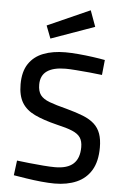

<svg xmlns="http://www.w3.org/2000/svg" viewBox="-62 -980 667 1034"><g transform="rotate(5 271.5 -462.5)"><path d="M272.7 10.1Q241.4 10.1 200.5 6.1Q159.6 2 119.8 -4.2Q80 -10.4 50.6 -15.3L60.9 -95.5Q90.2 -91.8 128.4 -87.8Q166.6 -83.8 204 -80.8Q241.4 -77.8 267.4 -77.8Q334.5 -77.8 366.8 -107.6Q399.1 -137.4 399.1 -197.5Q399.1 -229.7 386.1 -249.2Q373.1 -268.7 342.1 -281.8Q311.2 -294.8 257.3 -307Q184.3 -324.9 136.9 -347.5Q89.4 -370.1 66.8 -407.9Q44.1 -445.7 44.1 -506.8Q44.1 -575.5 72.5 -617.8Q100.8 -660.1 151.5 -679.6Q202.2 -699.1 270.1 -699.1Q301.3 -699.1 340.9 -695.6Q380.5 -692.2 419 -686.8Q457.6 -681.4 484.8 -676.2L476.4 -594.7Q446.8 -598.7 408.5 -602.2Q370.2 -605.7 335 -608.4Q299.9 -611.1 278.9 -611.1Q212.7 -611.1 178.5 -587.1Q144.2 -563.1 144.2 -513.8Q144.2 -477.9 159.2 -457.6Q174.3 -437.3 208.9 -424.3Q243.5 -411.3 302.7 -396.3Q355.8 -382 393.2 -367Q430.6 -351.9 453.9 -330.7Q477.2 -309.5 488.2 -278.8Q499.2 -248.1 499.2 -204.3Q499.2 -128.8 470.8 -81.5Q442.4 -34.3 391.4 -12.1Q340.5 10.1 272.7 10.1ZM182.6 -765.7 156.3 -834.2 385.9 -936.4 417.6 -849.6Z"/></g></svg>

Font: TitilliumWeb ExtraLight
Style: Regular
Weight: 400
Designer: Mohamed Gaber, Accademia di Belle Arti di Urbino and others
Foundry: Kief Type Foundry, Accademia di Belle Arti di Urbino and others
Version: Version 3.000; ttfautohint (v1.8.2)